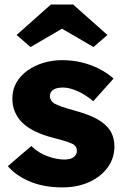

<svg xmlns="http://www.w3.org/2000/svg" viewBox="-20 -804 538 834"><path d="M251 10Q171 10 110.3 -15.3Q49.7 -40.7 14 -82.3L116 -169.7Q147.3 -139.3 186.8 -125.2Q226.3 -111 260 -111Q272.7 -111 282.8 -113.5Q293 -116 299.8 -121.3Q306.7 -126.7 310.3 -133.5Q314 -140.3 314 -149.3Q314 -168 297 -178Q287.7 -183 266.8 -189.8Q246 -196.7 212.7 -205Q167.3 -216.7 133.3 -233Q99.3 -249.3 77.3 -270.7Q56.3 -291.7 45 -317.8Q33.7 -344 33.7 -376.3Q33.7 -414.7 51.2 -445.2Q68.7 -475.7 99.2 -497.5Q129.7 -519.3 168.5 -531Q207.3 -542.7 249 -542.7Q294 -542.7 334.5 -533Q375 -523.3 410.3 -505.3Q445.7 -487.3 473.3 -462.7L385 -364.3Q367.3 -380 344.8 -393.5Q322.3 -407 298.3 -415.3Q274.3 -423.7 254 -423.7Q239.7 -423.7 229 -421.3Q218.3 -419 211.2 -414Q204 -409 200.3 -402Q196.7 -395 196.7 -386Q197 -376.3 202.2 -367.8Q207.3 -359.3 218 -353.3Q227.7 -348 249.3 -340.3Q271 -332.7 310.3 -322Q357 -309 390.8 -292.5Q424.7 -276 445 -254Q461 -237 469 -215.3Q477 -193.7 477 -168Q477 -116.3 447.5 -76.2Q418 -36 367 -13Q316 10 251 10ZM112.7 -599.7 52 -652 201 -784.3H297.7L446.7 -652L386 -599.7L234.3 -688H264.3Z"/></svg>

Font: Lexend Medium
Style: Regular
Weight: 500
Designer: Bonnie Shaver-Troup, Thomas Jockin
Foundry: Lexend
Version: Version 1.005